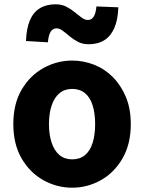

<svg xmlns="http://www.w3.org/2000/svg" viewBox="-20 -860 671 894"><path d="M316 14Q245 14 182 -21Q119 -56 80.5 -122.5Q42 -189 42 -282Q42 -376 80.5 -442Q119 -508 182 -543Q245 -578 316 -578Q369 -578 418.5 -558.5Q468 -539 506 -500.5Q544 -462 566.5 -407.5Q589 -353 589 -282Q589 -189 550.5 -122.5Q512 -56 449.5 -21Q387 14 316 14ZM316 -118Q352 -118 376 -138Q400 -158 411.5 -195.5Q423 -233 423 -282Q423 -332 411.5 -369Q400 -406 376 -426Q352 -446 316 -446Q281 -446 257 -426Q233 -406 220.5 -369Q208 -332 208 -282Q208 -233 220.5 -195.5Q233 -158 257 -138Q281 -118 316 -118ZM392 -654Q365 -654 343.5 -665Q322 -676 305 -690.5Q288 -705 272.5 -716.5Q257 -728 243 -728Q226 -728 216 -712.5Q206 -697 203 -663L101 -669Q103 -727 119 -765Q135 -803 165.5 -821.5Q196 -840 239 -840Q267 -840 288.5 -829Q310 -818 327.5 -803.5Q345 -789 360 -778Q375 -767 389 -767Q406 -767 416 -782Q426 -797 429 -830L531 -826Q529 -768 512.5 -730Q496 -692 466 -673Q436 -654 392 -654Z"/></svg>

Font: Noto Sans TC Thin ExtraBold
Style: Regular
Weight: 800
Version: Version 2.004-H2;hotconv 1.0.118;makeotfexe 2.5.65603